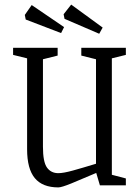

<svg xmlns="http://www.w3.org/2000/svg" viewBox="-20 -807 611 836"><path d="M98 -157V-553L37 -568V-599H231V-565L167 -549V-168Q167 -102 184.5 -77.5Q202 -53 234 -53Q256 -53 297.5 -64.5Q339 -76 398 -94V-549L334 -565V-599H528V-568L467 -553V-46L528 -30V0H415L399 -54Q334 -26 291 -8.5Q248 9 234 9Q165 9 131.5 -31.5Q98 -72 98 -157ZM261 -725 257 -745 290 -787 427 -687 412 -660ZM92 -722 88 -742 118 -785 259 -689 246 -663Z"/></svg>

Font: Grenze Light
Style: Regular
Weight: 300
Designer: Renata Polastri
Foundry: Omnibus-Type
Version: Version 1.002; ttfautohint (v1.8)